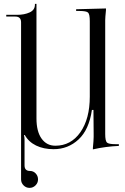

<svg xmlns="http://www.w3.org/2000/svg" viewBox="-20 -749 635 974"><path d="M583 -17.6V-8.8Q515.6 -5.9 451.2 8.8V1Q455.1 -38.1 455.1 -54.7V-70.3Q455.1 -83 454.6 -130.9Q454.1 -178.7 454.1 -187.5V-191.4H446.3Q431.6 -90.8 378.4 -41.5Q325.2 7.8 252 7.8Q201.2 7.8 163.1 -10.7Q125 -29.3 105.5 -64.5L101.6 -62.5Q104.5 -53.7 104.5 -40V89.8Q104.5 118.2 131.8 118.2Q149.4 118.2 161.1 130.9Q172.9 143.6 172.9 161.1Q172.9 178.7 160.2 191.4Q147.5 204.1 129.9 204.1Q112.3 204.1 99.6 191.4Q86.9 178.7 86.9 161.1V-635.7Q86.9 -665 57.6 -665H11.7V-673.8H67.4Q103.5 -673.8 130.4 -686Q157.2 -698.2 157.2 -725.6V-729.5H165V-646.5V-148.4Q165 -82 190.9 -45.9Q216.8 -9.8 260.7 -9.8Q339.8 -9.8 387.7 -78.1Q435.5 -146.5 435.5 -258.8V-641.6Q435.5 -676.8 426.8 -685.1Q418 -693.4 382.8 -693.4H366.2V-702.1L517.6 -706.1V-698.2Q513.7 -659.2 513.7 -646.5V-69.3Q513.7 -34.2 522.5 -25.9Q531.2 -17.6 566.4 -17.6Z"/></svg>

Font: FoglihtenNo07
Style: Regular
Weight: 500
Designer: gluk (gluksza@wp.pl)
Foundry: gluk (gluksza@wp.pl)
Version: Version 0.871